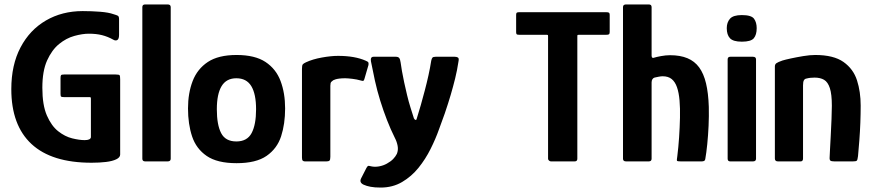

<svg xmlns="http://www.w3.org/2000/svg" viewBox="-20 -728 3937 866"><path d="M522 -31Q522 -18 504.5 -9.5Q487 -1 458 2.5Q429 6 393 6Q213 6 122 -78.5Q31 -163 31 -326Q31 -435 72.5 -514Q114 -593 187 -635.5Q260 -678 353 -678Q393 -678 431.5 -675Q470 -672 492 -664Q506 -660 511.5 -657Q517 -654 517 -641V-571Q517 -552 509 -547.5Q501 -543 491 -549Q466 -563 440 -569.5Q414 -576 381 -576Q352 -576 315.5 -566Q279 -556 246.5 -529.5Q214 -503 192.5 -455.5Q171 -408 171 -332Q171 -254 191.5 -207Q212 -160 242.5 -136Q273 -112 305.5 -104Q338 -96 362 -96Q388 -96 390 -109V-282Q390 -288 388.5 -289Q387 -290 382 -290H269Q259 -290 256 -292Q253 -294 253 -304V-376Q253 -386 255.5 -389Q258 -392 269 -392H502Q517 -392 519.5 -388.5Q522 -385 522 -370Z M622 -12V-696Q622 -708 635 -708H736Q750 -708 750 -696V-12Q750 0 736 0H635Q622 0 622 -12Z M1047 8Q960 8 912.5 -24.5Q865 -57 846.5 -112.5Q828 -168 828 -239Q828 -308 849 -362.5Q870 -417 917.5 -448.5Q965 -480 1047 -480Q1130 -480 1177.5 -448.5Q1225 -417 1245.5 -362.5Q1266 -308 1266 -239Q1266 -169 1248 -113.5Q1230 -58 1182.5 -25Q1135 8 1047 8ZM1046 -90Q1095 -90 1115 -128Q1135 -166 1135 -235Q1135 -304 1113.5 -339.5Q1092 -375 1046 -375Q1001 -375 979.5 -339.5Q958 -304 958 -235Q958 -165 977.5 -127.5Q997 -90 1046 -90Z M1505 -476Q1581 -476 1630 -454Q1640 -450 1641.5 -446Q1643 -442 1642 -435L1624 -373Q1622 -365 1619 -363.5Q1616 -362 1607 -365Q1590 -370 1569 -372.5Q1548 -375 1537 -375Q1521 -375 1510 -373.5Q1499 -372 1493 -370Q1487 -368 1483 -366Q1479 -363 1474.5 -359Q1470 -355 1470 -341V-21Q1470 -7 1466 -3.5Q1462 0 1452 0H1355Q1350 0 1346 -3Q1342 -6 1342 -17V-417Q1342 -433 1345.5 -437.5Q1349 -442 1360 -447Q1390 -461 1431.5 -468.5Q1473 -476 1505 -476Z M1761 -106Q1742 -144 1725.5 -186.5Q1709 -229 1695 -274Q1681 -319 1671 -364.5Q1661 -410 1653 -452Q1650 -472 1665 -472H1765Q1776 -472 1780.5 -466.5Q1785 -461 1787 -446Q1789 -431 1793 -407.5Q1797 -384 1803 -356.5Q1809 -329 1816 -299.5Q1823 -270 1831.5 -243Q1840 -216 1847 -194Q1851 -187 1855 -187Q1859 -187 1860 -194Q1869 -222 1878 -254Q1887 -286 1896 -320Q1905 -354 1912.5 -388Q1920 -422 1925 -454Q1927 -464 1930.5 -468Q1934 -472 1945 -472H2031Q2040 -472 2045.5 -468.5Q2051 -465 2048 -451Q2042 -411 2033 -374.5Q2024 -338 2013 -300.5Q2002 -263 1986 -216Q1975 -187 1960 -144.5Q1945 -102 1922 -56Q1899 -10 1867.5 29Q1836 68 1793.5 93Q1751 118 1697 118Q1670 118 1651.5 114.5Q1633 111 1620 105Q1599 95 1609 76L1633 29Q1638 20 1642 20Q1646 20 1653 22Q1670 26 1689.5 22.5Q1709 19 1725 10Q1743 0 1753.5 -11Q1764 -22 1770 -34Q1777 -51 1773.5 -70Q1770 -89 1761 -106Z M2465 0Q2461 0 2456.5 -3.5Q2452 -7 2452 -12V-564Q2452 -569 2451 -570Q2450 -571 2445 -571H2324Q2313 -571 2310.5 -573.5Q2308 -576 2308 -583V-661Q2308 -668 2310.5 -670.5Q2313 -673 2322 -673H2714Q2724 -673 2727 -670.5Q2730 -668 2730 -661V-584Q2730 -576 2727 -573.5Q2724 -571 2713 -571H2592Q2586 -571 2585 -570Q2584 -569 2584 -564V-12Q2584 0 2572 0Z M2790 -12Q2790 -183 2790 -354Q2790 -525 2790 -696Q2790 -708 2804 -708Q2830 -708 2855.5 -708Q2881 -708 2906 -708Q2919 -708 2919 -696Q2919 -641 2919 -586Q2919 -531 2919 -477Q2919 -469 2923 -467.5Q2927 -466 2931 -468Q2940 -471 2961.5 -475Q2983 -479 3002 -479Q3048 -479 3080.5 -465.5Q3113 -452 3133.5 -424Q3154 -396 3164.5 -352Q3175 -308 3177 -246Q3178 -204 3176 -160.5Q3174 -117 3170 -77.5Q3166 -38 3161 -10Q3160 -4 3155.5 -2Q3151 0 3144 0Q3120 0 3097 0Q3074 0 3051 0Q3035 0 3033.5 -3Q3032 -6 3035 -24Q3040 -64 3043 -108.5Q3046 -153 3047 -197Q3048 -240 3045 -275Q3042 -310 3033.5 -334.5Q3025 -359 3009.5 -371.5Q2994 -384 2969 -384Q2961 -384 2951 -382Q2941 -380 2932 -378Q2926 -376 2922.5 -370.5Q2919 -365 2919 -356V-12Q2919 0 2906 0H2804Q2790 0 2790 -12Z M3393 -601Q3393 -571 3380 -555.5Q3367 -540 3326 -540Q3287 -540 3272.5 -555.5Q3258 -571 3258 -601Q3258 -627 3272.5 -643.5Q3287 -660 3326 -660Q3369 -660 3381 -643.5Q3393 -627 3393 -601ZM3390 -12Q3390 0 3376 0H3274Q3262 0 3262 -12V-460Q3262 -472 3274 -472H3376Q3390 -472 3390 -460Z M3489 0Q3475 0 3475 -13Q3475 -117 3475 -220.5Q3475 -324 3475 -428Q3475 -438 3482 -443Q3489 -448 3509 -455Q3522 -459 3547.5 -464.5Q3573 -470 3603 -475Q3633 -480 3657 -480Q3740 -480 3784.5 -448.5Q3829 -417 3845.5 -365.5Q3862 -314 3862 -252Q3862 -215 3860.5 -174.5Q3859 -134 3856 -95Q3853 -56 3850 -24Q3848 -6 3844 -3Q3840 0 3826 0H3744Q3730 0 3725.5 -3.5Q3721 -7 3722 -19Q3722 -23 3723.5 -50.5Q3725 -78 3727 -116Q3729 -154 3730.5 -191Q3732 -228 3732 -251Q3732 -303 3723 -330.5Q3714 -358 3697 -368Q3680 -378 3654 -378Q3644 -378 3635 -377Q3626 -376 3619 -374Q3610 -373 3606 -366Q3602 -359 3602 -343Q3602 -301 3602 -246Q3602 -191 3602 -132Q3602 -73 3602 -13Q3602 0 3591 0Z"/></svg>

Font: Glory Thin
Style: Bold
Weight: 700
Version: Version 1.011